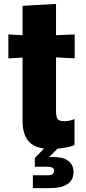

<svg xmlns="http://www.w3.org/2000/svg" viewBox="-20 -757 440 987"><path d="M243 9Q165 9 130.5 -27Q96 -63 96 -135V-461L23 -457V-580L96 -576V-727L268 -737V-576L364 -580V-457L268 -462V-190Q268 -157 275.5 -145.5Q283 -134 311 -134Q326 -134 340 -137.5Q354 -141 363 -145V-11Q341 -2 307 3.5Q273 9 243 9ZM149 210V144H222Q244 144 251 137.5Q258 131 258 121Q258 109 248.5 104.5Q239 100 222 100H159V55L246 -34L283 0L233 50H254Q305 50 331.5 70.5Q358 91 358 127Q358 169 326.5 189.5Q295 210 239 210Z"/></svg>

Font: BDO Grotesk ExtraBold
Style: Regular
Weight: 800
Designer: Deni Anggara
Foundry: Lokal Container
Version: Version 2.000